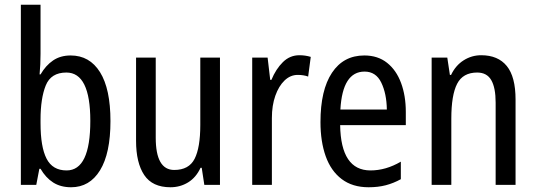

<svg xmlns="http://www.w3.org/2000/svg" viewBox="-20 -780 2260 810"><path d="M151 -760V-553Q151 -531 150 -508.5Q149 -486 147 -466H151Q173 -504 204 -525Q235 -546 278 -546Q358 -546 402 -475.5Q446 -405 446 -269Q446 -133 402 -61.5Q358 10 280 10Q236 10 204.5 -10Q173 -30 151 -68H146L133 0H68V-760ZM260 -474Q195 -474 173 -419.5Q151 -365 151 -275V-260Q151 -160 176.5 -110.5Q202 -61 261 -61Q361 -61 361 -270Q361 -474 260 -474Z M908 -537V0H842L831 -72H826Q807 -31 773.5 -10.5Q740 10 699 10Q623 10 588.5 -41.5Q554 -93 554 -186V-537H637V-199Q637 -63 715 -63Q777 -63 801 -110Q825 -157 825 -253V-537Z M1243 -547Q1268 -547 1291 -540L1280 -457Q1261 -464 1236 -464Q1205 -464 1180.5 -440.5Q1156 -417 1141.5 -376Q1127 -335 1127 -282V0H1044V-537H1109L1120 -443H1125Q1144 -489 1173.5 -518Q1203 -547 1243 -547Z M1517 -546Q1574 -546 1613 -515Q1652 -484 1672 -430Q1692 -376 1692 -308V-252H1415Q1418 -61 1543 -61Q1608 -61 1671 -98V-24Q1640 -7 1607.5 1.5Q1575 10 1535 10Q1467 10 1421.5 -24.5Q1376 -59 1354 -121Q1332 -183 1332 -265Q1332 -400 1380.5 -473Q1429 -546 1517 -546ZM1518 -478Q1425 -478 1416 -318H1612Q1611 -385 1588.5 -431.5Q1566 -478 1518 -478Z M2010 -547Q2081 -547 2118 -501.5Q2155 -456 2155 -360V0H2071V-347Q2071 -410 2052.5 -442Q2034 -474 1993 -474Q1933 -474 1908.5 -426.5Q1884 -379 1884 -279V0H1801V-537H1867L1878 -464H1883Q1902 -504 1936 -525.5Q1970 -547 2010 -547Z"/></svg>

Font: Avrile Sans Condensed
Style: Regular
Weight: 400
Width: 3
Designer: Monotype Design Team
Foundry: Monotype Imaging Inc.
Version: Version 2.001;September 10, 2019;FontCreator 11.5.0.2425 64-